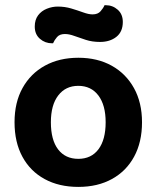

<svg xmlns="http://www.w3.org/2000/svg" viewBox="-20 -719 615 754"><path d="M537.7 -238.9Q537.7 -161 506.8 -104Q476 -47.1 419.8 -16.1Q363.6 15 287.6 15Q211.9 15 155.5 -15.7Q99.1 -46.3 68.1 -103.3Q37.1 -160.3 37.1 -238.9Q37.1 -316.9 68.6 -373.5Q100.1 -430.2 156.5 -461.2Q213 -492.2 287.8 -492.2Q362.7 -492.2 418.8 -460.9Q474.9 -429.6 506.3 -372.7Q537.7 -315.9 537.7 -238.9ZM287.4 -381.9Q237.7 -381.9 208.8 -344.3Q179.8 -306.7 179.8 -238.9Q179.8 -169.4 208.2 -132.3Q236.7 -95.2 287.6 -95.2Q338.4 -95.2 366.7 -132.8Q394.9 -170.4 394.9 -238.9Q394.9 -306.1 366.4 -344Q337.8 -381.9 287.4 -381.9ZM206.7 -693.2Q234.7 -693.2 259.8 -685.7Q284.9 -678.2 306.4 -670.4Q327.9 -662.5 343.6 -662.5Q364.2 -662.5 375 -674.9Q385.8 -687.2 390.5 -698.6H395.2Q422.4 -698.6 442.4 -680.8Q462.3 -663.1 462.3 -632.8Q462.3 -594.3 437 -574.3Q411.7 -554.3 372.8 -554.3Q342.2 -554.3 317.2 -562.4Q292.2 -570.4 271.8 -577.9Q251.5 -585.4 234.9 -585.4Q214.2 -585.4 203.9 -573.4Q193.6 -561.4 188.3 -549H184.3Q157 -549 136.8 -566.6Q116.5 -584.2 116.5 -614.7Q116.5 -641.3 129.6 -658.8Q142.8 -676.3 163.9 -684.7Q185 -693.2 206.7 -693.2Z"/></svg>

Font: Baloo Tamma 2
Style: Regular
Weight: 400
Designer: Divya Kowshik, Shuchita Grover and Ek Type
Foundry: Ek Type
Version: Version 1.700